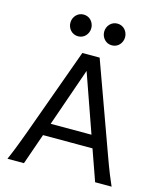

<svg xmlns="http://www.w3.org/2000/svg" viewBox="-134 -1030 948 1126"><g transform="rotate(15 340.5 -466.5)"><path d="M334.5 -617.7 211.4 -263.7H459ZM19.5 0Q25.9 -14.6 32.7 -30.8Q39.6 -46.9 47.6 -67.1Q55.7 -87.4 65.4 -113.3Q75.2 -139.2 87.9 -173.3L283.2 -712.9H388.2L583.5 -173.3Q595.7 -139.2 605.5 -113.3Q615.2 -87.4 623.5 -67.1Q631.8 -46.9 638.7 -30.8Q645.5 -14.6 651.9 0H551.8L485.4 -188H185.1L119.6 0ZM169.4 -866.7Q169.4 -880.4 174.3 -892.3Q179.2 -904.3 187.7 -913.3Q196.3 -922.4 207.8 -927.5Q219.2 -932.6 232.9 -932.6Q246.6 -932.6 258.3 -927.5Q270 -922.4 278.3 -913.3Q286.6 -904.3 291.5 -892.3Q296.4 -880.4 296.4 -866.7Q296.4 -853 291.5 -841.1Q286.6 -829.1 278.3 -820.1Q270 -811 258.3 -805.9Q246.6 -800.8 232.9 -800.8Q219.2 -800.8 207.8 -805.9Q196.3 -811 187.7 -820.1Q179.2 -829.1 174.3 -841.1Q169.4 -853 169.4 -866.7ZM374.5 -866.7Q374.5 -880.4 379.4 -892.3Q384.3 -904.3 392.8 -913.3Q401.4 -922.4 412.8 -927.5Q424.3 -932.6 438 -932.6Q451.7 -932.6 463.4 -927.5Q475.1 -922.4 483.4 -913.3Q491.7 -904.3 496.6 -892.3Q501.5 -880.4 501.5 -866.7Q501.5 -853 496.6 -841.1Q491.7 -829.1 483.4 -820.1Q475.1 -811 463.4 -805.9Q451.7 -800.8 438 -800.8Q424.3 -800.8 412.8 -805.9Q401.4 -811 392.8 -820.1Q384.3 -829.1 379.4 -841.1Q374.5 -853 374.5 -866.7Z"/></g></svg>

Font: Andika Am
Style: Regular
Weight: 400
Designer: Victor Gaultney, Annie Olsen, Julie Remington, Don Collingsworth, Eric Hays, Becca Hirsbrunner
Foundry: SIL International
Version: Version 5.000